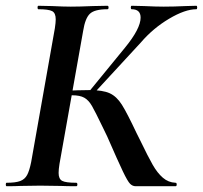

<svg xmlns="http://www.w3.org/2000/svg" viewBox="-34 -645 703 665"><path d="M337 -173 321 -206Q296 -258 284.5 -278Q273 -298 258 -306.5Q243 -315 216 -315Q206 -315 196.5 -314Q187 -313 179 -312V-330Q241 -333 276 -333Q322 -333 346 -322Q370 -311 388 -282.5Q406 -254 439 -184L452 -158Q479 -102 495 -74Q511 -46 530 -29.5Q549 -13 574 -12Q578 -12 578 -6Q578 0 574 0H436Q425 0 416.5 -8.5Q408 -17 391.5 -51.5Q375 -86 337 -173ZM-11 -12Q20 -12 36 -18Q52 -24 60 -39Q68 -54 74 -84L156 -547Q159 -567 159 -578Q159 -600 146.5 -606.5Q134 -613 99 -613Q96 -613 96 -619Q96 -625 99 -625L146 -624Q186 -622 211 -622Q242 -622 288 -624L338 -625Q342 -625 342 -619Q342 -613 338 -613Q294 -613 277.5 -597.5Q261 -582 254 -538L172 -77Q169 -58 169 -46Q169 -25 181.5 -18.5Q194 -12 230 -12Q234 -12 234 -6Q234 0 230 0Q196 0 177 -1L105 -2L37 -1Q19 0 -11 0Q-14 0 -14 -6Q-14 -12 -11 -12ZM273 -326 399 -480Q453 -546 453 -584Q453 -613 422 -613Q419 -613 419 -619Q419 -625 422 -625L465 -624Q505 -622 533 -622Q569 -622 609 -624L646 -625Q649 -625 649 -619Q649 -613 646 -613Q607 -613 551.5 -580Q496 -547 454 -498L287 -317Z"/></svg>

Font: Cormorant Garamond
Style: Bold Italic
Weight: 700
Italic angle: -10°
Designer: Christian Thalmann (Catharsis Fonts)
Foundry: Catharsis Fonts
Version: Version 4.000